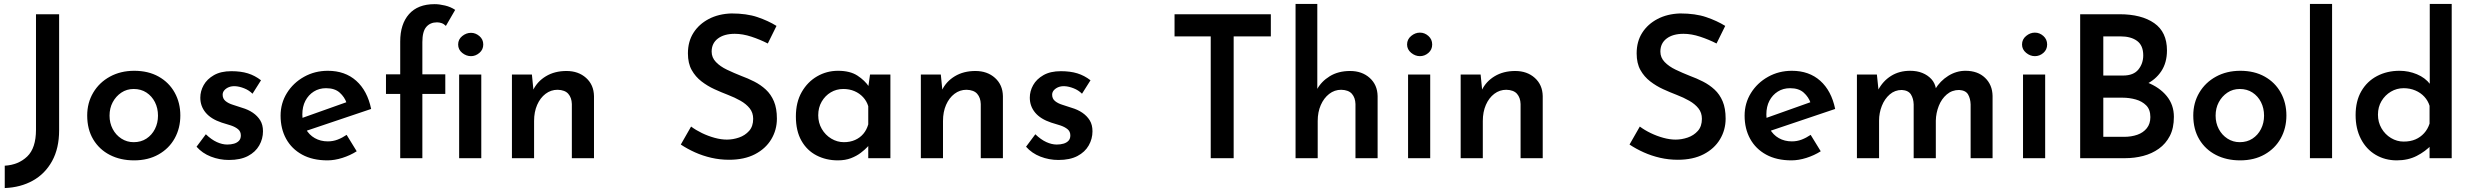

<svg xmlns="http://www.w3.org/2000/svg" viewBox="-20 -800 12496 971"><path d="M279 -141Q279 -50 243.5 14.5Q208 79 146 113.5Q84 148 4 151V38Q73 34 117.5 -8.5Q162 -51 162 -144V-728H279Z M421 -216Q421 -280 451.5 -331.5Q482 -383 536 -412.5Q590 -442 659 -442Q730 -442 782.5 -412.5Q835 -383 863.5 -331.5Q892 -280 892 -216Q892 -152 863.5 -100.5Q835 -49 782 -19Q729 11 658 11Q589 11 535.5 -16.5Q482 -44 451.5 -95Q421 -146 421 -216ZM534 -215Q534 -178 550 -147.5Q566 -117 594 -99Q622 -81 656 -81Q693 -81 720.5 -99Q748 -117 763.5 -147.5Q779 -178 779 -215Q779 -253 763.5 -283.5Q748 -314 720.5 -332Q693 -350 656 -350Q621 -350 593.5 -331.5Q566 -313 550 -283Q534 -253 534 -215Z M1138 9Q1090 9 1046.5 -8Q1003 -25 974 -58L1021 -121Q1049 -94 1076.5 -81.5Q1104 -69 1129 -69Q1148 -69 1163.5 -73.5Q1179 -78 1188.5 -88Q1198 -98 1198 -115Q1198 -135 1184 -146.5Q1170 -158 1148 -165.5Q1126 -173 1101 -180Q1047 -198 1020 -230.5Q993 -263 993 -306Q993 -339 1010 -369.5Q1027 -400 1062 -420Q1097 -440 1150 -440Q1198 -440 1233.5 -429Q1269 -418 1300 -394L1257 -326Q1239 -344 1214.5 -353.5Q1190 -363 1170 -364Q1152 -365 1138 -359.5Q1124 -354 1115 -344Q1106 -334 1106 -321Q1106 -301 1120.5 -289Q1135 -277 1158 -270Q1181 -263 1204 -255Q1235 -246 1258.5 -230Q1282 -214 1296 -191.5Q1310 -169 1310 -136Q1310 -98 1291 -64.5Q1272 -31 1234 -11Q1196 9 1138 9Z M1636 11Q1561 11 1508 -18Q1455 -47 1427 -98Q1399 -149 1399 -215Q1399 -278 1431 -329.5Q1463 -381 1517.5 -411.5Q1572 -442 1638 -442Q1725 -442 1781.5 -391.5Q1838 -341 1857 -249L1516 -134L1490 -197L1757 -292L1733 -279Q1723 -309 1698 -331.5Q1673 -354 1629 -354Q1594 -354 1567 -337Q1540 -320 1524.5 -290.5Q1509 -261 1509 -221Q1509 -179 1526 -148.5Q1543 -118 1572 -101.5Q1601 -85 1638 -85Q1664 -85 1687.5 -94Q1711 -103 1733 -118L1784 -35Q1751 -14 1711.5 -1.5Q1672 11 1636 11Z M2004 0V-325H1932V-424H2004V-590Q2004 -678 2048.5 -728.5Q2093 -779 2178 -779Q2202 -779 2231 -772Q2260 -765 2282 -750L2235 -669Q2225 -679 2213.5 -683Q2202 -687 2190 -687Q2156 -687 2136 -664Q2116 -641 2116 -587V-424H2232V-325H2116V0ZM2302 -423H2414V0H2302ZM2297 -575Q2297 -601 2317.5 -617.5Q2338 -634 2362 -634Q2385 -634 2404.5 -617.5Q2424 -601 2424 -575Q2424 -549 2404.5 -532.5Q2385 -516 2362 -516Q2338 -516 2317.5 -532.5Q2297 -549 2297 -575Z M2670 -423 2679 -332 2676 -344Q2697 -388 2741 -414.5Q2785 -441 2845 -441Q2905 -441 2944 -406Q2983 -371 2984 -314V0H2872V-274Q2871 -306 2854 -325.5Q2837 -345 2800 -346Q2766 -346 2739 -325.5Q2712 -305 2696.5 -269.5Q2681 -234 2681 -188V0H2569V-423Z M3863 -580Q3824 -600 3780 -614.5Q3736 -629 3696 -629Q3642 -629 3610.5 -605Q3579 -581 3579 -539Q3579 -509 3600.5 -486.5Q3622 -464 3656.5 -447.5Q3691 -431 3729 -416Q3762 -404 3794.5 -387.5Q3827 -371 3853 -347Q3879 -323 3894 -287.5Q3909 -252 3909 -200Q3909 -143 3880.5 -95.5Q3852 -48 3798 -20Q3744 8 3667 8Q3621 8 3577.5 -2Q3534 -12 3495 -29.5Q3456 -47 3423 -69L3475 -160Q3499 -142 3530 -127Q3561 -112 3594 -103Q3627 -94 3656 -94Q3687 -94 3717.5 -104.5Q3748 -115 3768.5 -138Q3789 -161 3789 -199Q3789 -230 3771.5 -252Q3754 -274 3725 -290.5Q3696 -307 3662 -320Q3628 -333 3593 -349Q3558 -365 3527.5 -388.5Q3497 -412 3478 -446Q3459 -480 3459 -530Q3459 -590 3487 -634Q3515 -678 3564.5 -704Q3614 -730 3679 -732Q3756 -732 3810.5 -713.5Q3865 -695 3907 -669Z M4217 11Q4158 11 4109.5 -14Q4061 -39 4033 -88.5Q4005 -138 4005 -211Q4005 -283 4034.5 -334.5Q4064 -386 4112.5 -414Q4161 -442 4218 -442Q4279 -442 4316.5 -417.5Q4354 -393 4375 -361L4369 -345L4380 -423H4483V0H4371V-103L4382 -76Q4379 -70 4366.5 -56.5Q4354 -43 4333 -27Q4312 -11 4283.5 0Q4255 11 4217 11ZM4248 -81Q4279 -81 4304 -92Q4329 -103 4346 -123Q4363 -143 4371 -171V-263Q4363 -289 4345 -308.5Q4327 -328 4301.5 -339Q4276 -350 4245 -350Q4210 -350 4181.5 -333Q4153 -316 4135.5 -286Q4118 -256 4118 -217Q4118 -179 4136 -148Q4154 -117 4184 -99Q4214 -81 4248 -81Z M4738 -423 4747 -332 4744 -344Q4765 -388 4809 -414.5Q4853 -441 4913 -441Q4973 -441 5012 -406Q5051 -371 5052 -314V0H4940V-274Q4939 -306 4922 -325.5Q4905 -345 4868 -346Q4834 -346 4807 -325.5Q4780 -305 4764.5 -269.5Q4749 -234 4749 -188V0H4637V-423Z M5333 9Q5285 9 5241.5 -8Q5198 -25 5169 -58L5216 -121Q5244 -94 5271.5 -81.5Q5299 -69 5324 -69Q5343 -69 5358.5 -73.5Q5374 -78 5383.5 -88Q5393 -98 5393 -115Q5393 -135 5379 -146.5Q5365 -158 5343 -165.5Q5321 -173 5296 -180Q5242 -198 5215 -230.5Q5188 -263 5188 -306Q5188 -339 5205 -369.5Q5222 -400 5257 -420Q5292 -440 5345 -440Q5393 -440 5428.5 -429Q5464 -418 5495 -394L5452 -326Q5434 -344 5409.5 -353.5Q5385 -363 5365 -364Q5347 -365 5333 -359.5Q5319 -354 5310 -344Q5301 -334 5301 -321Q5301 -301 5315.5 -289Q5330 -277 5353 -270Q5376 -263 5399 -255Q5430 -246 5453.5 -230Q5477 -214 5491 -191.5Q5505 -169 5505 -136Q5505 -98 5486 -64.5Q5467 -31 5429 -11Q5391 9 5333 9Z M5920 -728H6407V-616H6219V0H6103V-616H5920Z M6532 0V-780H6642V-330L6640 -347Q6662 -388 6705 -414.5Q6748 -441 6808 -441Q6868 -441 6907 -406Q6946 -371 6947 -314V0H6835V-274Q6834 -306 6817 -325.5Q6800 -345 6763 -346Q6729 -346 6702 -325Q6675 -304 6659.5 -268.5Q6644 -233 6644 -188V0Z M7101 -423H7213V0H7101ZM7096 -575Q7096 -601 7116.5 -618Q7137 -635 7161 -635Q7185 -635 7204 -618Q7223 -601 7223 -575Q7223 -549 7204 -532.5Q7185 -516 7161 -516Q7137 -516 7116.5 -533Q7096 -550 7096 -575Z M7468 -423 7477 -332 7474 -344Q7495 -388 7539 -414.5Q7583 -441 7643 -441Q7703 -441 7742 -406Q7781 -371 7782 -314V0H7670V-274Q7669 -306 7652 -325.5Q7635 -345 7598 -346Q7564 -346 7537 -325.5Q7510 -305 7494.5 -269.5Q7479 -234 7479 -188V0H7367V-423Z M8661 -580Q8622 -600 8578 -614.5Q8534 -629 8494 -629Q8440 -629 8408.5 -605Q8377 -581 8377 -539Q8377 -509 8398.5 -486.5Q8420 -464 8454.5 -447.5Q8489 -431 8527 -416Q8560 -404 8592.5 -387.5Q8625 -371 8651 -347Q8677 -323 8692 -287.5Q8707 -252 8707 -200Q8707 -143 8678.5 -95.5Q8650 -48 8596 -20Q8542 8 8465 8Q8419 8 8375.5 -2Q8332 -12 8293 -29.5Q8254 -47 8221 -69L8273 -160Q8297 -142 8328 -127Q8359 -112 8392 -103Q8425 -94 8454 -94Q8485 -94 8515.5 -104.5Q8546 -115 8566.5 -138Q8587 -161 8587 -199Q8587 -230 8569.5 -252Q8552 -274 8523 -290.5Q8494 -307 8460 -320Q8426 -333 8391 -349Q8356 -365 8325.5 -388.5Q8295 -412 8276 -446Q8257 -480 8257 -530Q8257 -590 8285 -634Q8313 -678 8362.5 -704Q8412 -730 8477 -732Q8554 -732 8608.5 -713.5Q8663 -695 8705 -669Z M9040 11Q8965 11 8912 -18Q8859 -47 8831 -98Q8803 -149 8803 -215Q8803 -278 8835 -329.5Q8867 -381 8921.5 -411.5Q8976 -442 9042 -442Q9129 -442 9185.5 -391.5Q9242 -341 9261 -249L8920 -134L8894 -197L9161 -292L9137 -279Q9127 -309 9102 -331.5Q9077 -354 9033 -354Q8998 -354 8971 -337Q8944 -320 8928.5 -290.5Q8913 -261 8913 -221Q8913 -179 8930 -148.5Q8947 -118 8976 -101.5Q9005 -85 9042 -85Q9068 -85 9091.5 -94Q9115 -103 9137 -118L9188 -35Q9155 -14 9115.5 -1.5Q9076 11 9040 11Z M9472 -423 9481 -337 9478 -344Q9502 -390 9543.5 -416Q9585 -442 9640 -442Q9675 -442 9702 -431Q9729 -420 9747.5 -400Q9766 -380 9771 -350L9766 -348Q9792 -391 9833 -416.5Q9874 -442 9920 -442Q9982 -442 10019 -406.5Q10056 -371 10057 -315V0H9946V-272Q9945 -302 9933 -322.5Q9921 -343 9888 -345Q9852 -345 9825.5 -322.5Q9799 -300 9785 -264.5Q9771 -229 9770 -190V0H9658V-272Q9657 -302 9644 -322.5Q9631 -343 9598 -345Q9563 -345 9537 -322.5Q9511 -300 9497 -264.5Q9483 -229 9483 -190V0H9371V-423Z M10211 -423H10323V0H10211ZM10206 -575Q10206 -601 10226.5 -618Q10247 -635 10271 -635Q10295 -635 10314 -618Q10333 -601 10333 -575Q10333 -549 10314 -532.5Q10295 -516 10271 -516Q10247 -516 10226.5 -533Q10206 -550 10206 -575Z M10699 -728Q10810 -728 10874.5 -683Q10939 -638 10939 -545Q10939 -483 10910 -439.5Q10881 -396 10830.5 -372.5Q10780 -349 10712 -347L10694 -409Q10775 -408 10838 -383.5Q10901 -359 10937.5 -314.5Q10974 -270 10974 -209Q10974 -152 10953.5 -112.5Q10933 -73 10898 -48Q10863 -23 10819 -11.5Q10775 0 10727 0H10500V-728ZM10717 -418Q10770 -418 10794.5 -448.5Q10819 -479 10819 -520Q10819 -570 10788 -593Q10757 -616 10704 -616H10617V-418ZM10722 -108Q10759 -108 10789 -118.5Q10819 -129 10837 -151.5Q10855 -174 10855 -208Q10855 -246 10834 -267Q10813 -288 10781 -297Q10749 -306 10714 -306H10617V-108Z M11072 -216Q11072 -280 11102.5 -331.5Q11133 -383 11187 -412.5Q11241 -442 11310 -442Q11381 -442 11433.5 -412.5Q11486 -383 11514.5 -331.5Q11543 -280 11543 -216Q11543 -152 11514.5 -100.5Q11486 -49 11433 -19Q11380 11 11309 11Q11240 11 11186.5 -16.5Q11133 -44 11102.5 -95Q11072 -146 11072 -216ZM11185 -215Q11185 -178 11201 -147.5Q11217 -117 11245 -99Q11273 -81 11307 -81Q11344 -81 11371.5 -99Q11399 -117 11414.5 -147.5Q11430 -178 11430 -215Q11430 -253 11414.5 -283.5Q11399 -314 11371.5 -332Q11344 -350 11307 -350Q11272 -350 11244.5 -331.5Q11217 -313 11201 -283Q11185 -253 11185 -215Z M11662 -780H11774V0H11662Z M12101 11Q12042 11 11994.5 -17Q11947 -45 11920 -97Q11893 -149 11893 -218Q11893 -289 11922 -339Q11951 -389 12001.5 -415.5Q12052 -442 12115 -442Q12161 -442 12203 -424.5Q12245 -407 12270 -374L12268 -336V-780H12379V0H12267V-96L12278 -68Q12246 -34 12202 -11.5Q12158 11 12101 11ZM12136 -84Q12170 -84 12195.5 -95Q12221 -106 12239.5 -126.5Q12258 -147 12267 -175V-265Q12259 -291 12240.5 -311Q12222 -331 12195 -342.5Q12168 -354 12136 -354Q12101 -354 12071.5 -336.5Q12042 -319 12024 -289Q12006 -259 12006 -220Q12006 -182 12024 -151Q12042 -120 12072 -102Q12102 -84 12136 -84Z"/></svg>

Font: Josefin Sans Thin SemiBold
Style: Regular
Weight: 600
Version: Version 2.000